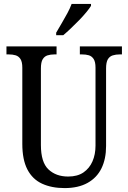

<svg xmlns="http://www.w3.org/2000/svg" viewBox="-20 -951 656 981"><path d="M310 10Q244 10 195 -12.5Q146 -35 120 -85Q94 -135 94 -216V-605Q94 -635 84.5 -649.5Q75 -664 59.5 -668.5Q44 -673 25 -673H13V-714H269V-673H258Q238 -673 222.5 -668Q207 -663 198 -648Q189 -633 189 -601V-210Q189 -122 227.5 -85.5Q266 -49 328 -49Q376 -49 406.5 -70Q437 -91 452.5 -126.5Q468 -162 468 -207V-605Q468 -635 458.5 -649.5Q449 -664 434 -668.5Q419 -673 399 -673H388V-714H603V-673H592Q572 -673 556 -668Q540 -663 531 -648Q522 -633 522 -601V-205Q522 -139 498.5 -91Q475 -43 427.5 -16.5Q380 10 310 10ZM267 -784Q281 -808 296 -833.5Q311 -859 324.5 -884Q338 -909 346 -931H445V-921Q437 -908 421 -888.5Q405 -869 384.5 -848Q364 -827 342.5 -806.5Q321 -786 303 -771H267Z"/></svg>

Font: Noto Serif Condensed
Style: Regular
Weight: 400
Width: 3
Designer: Monotype Design Team
Foundry: Monotype Imaging Inc.
Version: Version 2.015